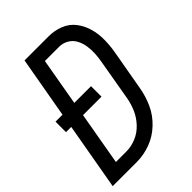

<svg xmlns="http://www.w3.org/2000/svg" viewBox="-218 -834 933 933"><g transform="rotate(-45 248.0 -367.5)"><path d="M-4 0 57 -346H21V-418H69L125 -735H291Q331 -735 367.5 -720.5Q404 -706 427 -676Q450 -646 460.5 -609Q471 -572 470.5 -531.5Q470 -491 463 -451L426 -242Q418 -195 397.5 -150Q377 -105 339.5 -69.5Q302 -34 255.5 -17Q209 0 161 0ZM90 -72H161Q196 -72 229.5 -86Q263 -100 288.5 -127.5Q314 -155 328 -187.5Q342 -220 348 -255L384 -463Q389 -489 390.5 -515.5Q392 -542 388 -567.5Q384 -593 372.5 -615Q361 -637 339 -650Q317 -663 291 -663H193L150 -418H265V-346H138Z"/></g></svg>

Font: Iosevka SS08
Style: Italic
Weight: 400
Italic angle: -10°
Monospace: yes
Designer: Belleve Invis
Foundry: Belleve Invis
Version: 2.1.0; ttfautohint (v1.8.2)